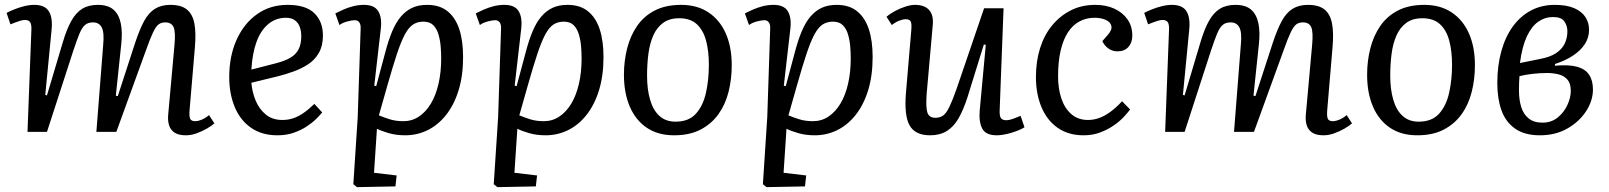

<svg xmlns="http://www.w3.org/2000/svg" viewBox="-20 -542 6611 789"><path d="M404 -357Q409 -409 398 -429.5Q387 -450 362 -450Q342 -450 329.5 -439.5Q317 -429 306.5 -403.5Q296 -378 281 -333L173 0H93L109 -420Q110 -441 104 -450.5Q98 -460 82 -460Q74 -460 61 -456Q48 -452 23 -442L7 -489Q18 -495 37.5 -503Q57 -511 79 -516.5Q101 -522 121 -522Q164 -522 180.5 -496Q197 -470 192 -420L166 -152L173 -150L238 -368Q254 -422 273 -456Q292 -490 318 -506Q344 -522 382 -522Q423 -522 445.5 -503Q468 -484 476 -447.5Q484 -411 478 -358L456 -149L464 -147L536 -368Q554 -422 572.5 -456Q591 -490 617 -506Q643 -522 680 -522Q725 -522 748.5 -502.5Q772 -483 779 -444.5Q786 -406 781 -349L759 -89Q757 -64 761.5 -54Q766 -44 782 -44Q794 -44 809.5 -50.5Q825 -57 839 -69L861 -35Q850 -25 830 -13.5Q810 -2 787.5 6Q765 14 744 14Q714 14 697.5 3Q681 -8 675 -26.5Q669 -45 671 -69L697 -357Q702 -410 693.5 -430Q685 -450 659 -450Q643 -450 632 -442Q621 -434 609 -409Q597 -384 579 -333L458 0H376Z M1162 -522Q1237 -522 1272 -487.5Q1307 -453 1307 -396Q1307 -354 1290.5 -325Q1274 -296 1246.5 -278Q1219 -260 1187 -248.5Q1155 -237 1124 -229L1013 -202Q1016 -165 1030 -130Q1044 -95 1071.5 -72Q1099 -49 1140 -49Q1163 -49 1183.5 -55.5Q1204 -62 1225.5 -76.5Q1247 -91 1272 -115L1304 -80Q1295 -69 1279.5 -53.5Q1264 -38 1240.5 -22.5Q1217 -7 1187 3.5Q1157 14 1120 14Q1056 14 1011.5 -17Q967 -48 944.5 -102.5Q922 -157 922 -225Q922 -311 952 -378Q982 -445 1036 -483.5Q1090 -522 1162 -522ZM1218 -393Q1218 -414 1212 -431Q1206 -448 1192 -458.5Q1178 -469 1155 -469Q1114 -469 1083 -443.5Q1052 -418 1034.5 -371Q1017 -324 1013 -256L1114 -282Q1149 -291 1172 -304Q1195 -317 1206.5 -338.5Q1218 -360 1218 -393Z M1462 -424Q1463 -441 1456.5 -450Q1450 -459 1438 -459Q1426 -459 1406 -453.5Q1386 -448 1375 -439L1358 -487Q1374 -495 1392 -503Q1410 -511 1431.5 -516.5Q1453 -522 1476 -522Q1518 -522 1534 -496.5Q1550 -471 1545 -425L1518 -190L1526 -188L1563 -326Q1576 -376 1591.5 -413Q1607 -450 1627.5 -474Q1648 -498 1674 -510Q1700 -522 1735 -522Q1787 -522 1819.5 -495.5Q1852 -469 1867.5 -421.5Q1883 -374 1883 -308Q1883 -231 1864.5 -171Q1846 -111 1813 -69.5Q1780 -28 1737 -7Q1694 14 1645 14Q1608 14 1577 5Q1546 -4 1529 -13L1517 168L1610 179L1605 224L1447 227L1432 215L1450 -61ZM1720 -453Q1695 -453 1677 -441Q1659 -429 1643.5 -400Q1628 -371 1611 -320Q1594 -269 1572 -191L1537 -68Q1556 -60 1581 -52Q1606 -44 1638 -44Q1673 -44 1701.5 -63Q1730 -82 1750.5 -116Q1771 -150 1782 -197.5Q1793 -245 1793 -302Q1793 -324 1791 -350Q1789 -376 1782 -400Q1775 -424 1760.5 -438.5Q1746 -453 1720 -453Z M2039 -424Q2040 -441 2033.5 -450Q2027 -459 2015 -459Q2003 -459 1983 -453.5Q1963 -448 1952 -439L1935 -487Q1951 -495 1969 -503Q1987 -511 2008.5 -516.5Q2030 -522 2053 -522Q2095 -522 2111 -496.5Q2127 -471 2122 -425L2095 -190L2103 -188L2140 -326Q2153 -376 2168.5 -413Q2184 -450 2204.5 -474Q2225 -498 2251 -510Q2277 -522 2312 -522Q2364 -522 2396.5 -495.5Q2429 -469 2444.5 -421.5Q2460 -374 2460 -308Q2460 -231 2441.5 -171Q2423 -111 2390 -69.5Q2357 -28 2314 -7Q2271 14 2222 14Q2185 14 2154 5Q2123 -4 2106 -13L2094 168L2187 179L2182 224L2024 227L2009 215L2027 -61ZM2297 -453Q2272 -453 2254 -441Q2236 -429 2220.5 -400Q2205 -371 2188 -320Q2171 -269 2149 -191L2114 -68Q2133 -60 2158 -52Q2183 -44 2215 -44Q2250 -44 2278.5 -63Q2307 -82 2327.5 -116Q2348 -150 2359 -197.5Q2370 -245 2370 -302Q2370 -324 2368 -350Q2366 -376 2359 -400Q2352 -424 2337.5 -438.5Q2323 -453 2297 -453Z M2750 14Q2684 14 2638 -17Q2592 -48 2568 -104Q2544 -160 2544 -235Q2544 -291 2557 -342.5Q2570 -394 2597.5 -434.5Q2625 -475 2670 -498.5Q2715 -522 2779 -522Q2845 -522 2891.5 -491Q2938 -460 2962.5 -404.5Q2987 -349 2987 -274Q2987 -217 2974 -165Q2961 -113 2932.5 -73Q2904 -33 2859 -9.5Q2814 14 2750 14ZM2756 -42Q2810 -42 2839.5 -74.5Q2869 -107 2881 -160.5Q2893 -214 2893 -275Q2893 -332 2881.5 -375Q2870 -418 2843.5 -442.5Q2817 -467 2771 -467Q2731 -467 2705 -448Q2679 -429 2664.5 -396Q2650 -363 2644.5 -320.5Q2639 -278 2639 -231Q2639 -175 2651.5 -132Q2664 -89 2690 -65.5Q2716 -42 2756 -42Z M3145 -424Q3146 -441 3139.5 -450Q3133 -459 3121 -459Q3109 -459 3089 -453.5Q3069 -448 3058 -439L3041 -487Q3057 -495 3075 -503Q3093 -511 3114.5 -516.5Q3136 -522 3159 -522Q3201 -522 3217 -496.5Q3233 -471 3228 -425L3201 -190L3209 -188L3246 -326Q3259 -376 3274.5 -413Q3290 -450 3310.5 -474Q3331 -498 3357 -510Q3383 -522 3418 -522Q3470 -522 3502.5 -495.5Q3535 -469 3550.5 -421.5Q3566 -374 3566 -308Q3566 -231 3547.5 -171Q3529 -111 3496 -69.5Q3463 -28 3420 -7Q3377 14 3328 14Q3291 14 3260 5Q3229 -4 3212 -13L3200 168L3293 179L3288 224L3130 227L3115 215L3133 -61ZM3403 -453Q3378 -453 3360 -441Q3342 -429 3326.5 -400Q3311 -371 3294 -320Q3277 -269 3255 -191L3220 -68Q3239 -60 3264 -52Q3289 -44 3321 -44Q3356 -44 3384.5 -63Q3413 -82 3433.5 -116Q3454 -150 3465 -197.5Q3476 -245 3476 -302Q3476 -324 3474 -350Q3472 -376 3465 -400Q3458 -424 3443.5 -438.5Q3429 -453 3403 -453Z M3623 -473Q3638 -486 3658.5 -497Q3679 -508 3701 -515Q3723 -522 3740 -522Q3779 -522 3798 -501Q3817 -480 3813 -439L3788 -156Q3784 -101 3791 -79.5Q3798 -58 3824 -58Q3843 -58 3856 -67.5Q3869 -77 3881.5 -103Q3894 -129 3911 -177L4024 -508H4104L4088 -89Q4087 -66 4093 -57Q4099 -48 4115 -48Q4127 -48 4142.5 -53.5Q4158 -59 4174 -66L4190 -19Q4179 -12 4164 -6Q4149 0 4133.5 4.5Q4118 9 4103 11.5Q4088 14 4076 14Q4031 14 4016.5 -13.5Q4002 -41 4006 -88L4031 -358L4023 -359L3955 -140Q3939 -91 3919.5 -56.5Q3900 -22 3871.5 -4Q3843 14 3802 14Q3741 14 3718 -26.5Q3695 -67 3703 -162L3725 -420Q3727 -446 3722 -454.5Q3717 -463 3702 -463Q3690 -463 3674 -456.5Q3658 -450 3645 -439Z M4481 -522Q4525 -522 4559 -506.5Q4593 -491 4613 -463Q4633 -435 4633 -395Q4633 -367 4617 -349Q4601 -331 4572 -331Q4551 -331 4534.5 -343Q4518 -355 4510 -373L4531 -397Q4551 -419 4547 -435.5Q4543 -452 4523.5 -460.5Q4504 -469 4478 -469Q4444 -469 4416 -454Q4388 -439 4368.5 -409Q4349 -379 4338.5 -334Q4328 -289 4328 -228Q4328 -178 4341.5 -137.5Q4355 -97 4382.5 -73Q4410 -49 4451 -49Q4475 -49 4498 -57.5Q4521 -66 4544.5 -83.5Q4568 -101 4591 -126L4624 -92Q4615 -80 4598.5 -62Q4582 -44 4557.5 -27Q4533 -10 4502 2Q4471 14 4433 14Q4370 14 4326 -17Q4282 -48 4259.5 -102.5Q4237 -157 4237 -225Q4237 -290 4254 -344Q4271 -398 4303.5 -437.5Q4336 -477 4380.5 -499.5Q4425 -522 4481 -522Z M5079 -357Q5084 -409 5073 -429.5Q5062 -450 5037 -450Q5017 -450 5004.5 -439.5Q4992 -429 4981.5 -403.5Q4971 -378 4956 -333L4848 0H4768L4784 -420Q4785 -441 4779 -450.5Q4773 -460 4757 -460Q4749 -460 4736 -456Q4723 -452 4698 -442L4682 -489Q4693 -495 4712.5 -503Q4732 -511 4754 -516.5Q4776 -522 4796 -522Q4839 -522 4855.5 -496Q4872 -470 4867 -420L4841 -152L4848 -150L4913 -368Q4929 -422 4948 -456Q4967 -490 4993 -506Q5019 -522 5057 -522Q5098 -522 5120.5 -503Q5143 -484 5151 -447.5Q5159 -411 5153 -358L5131 -149L5139 -147L5211 -368Q5229 -422 5247.5 -456Q5266 -490 5292 -506Q5318 -522 5355 -522Q5400 -522 5423.5 -502.5Q5447 -483 5454 -444.5Q5461 -406 5456 -349L5434 -89Q5432 -64 5436.5 -54Q5441 -44 5457 -44Q5469 -44 5484.5 -50.5Q5500 -57 5514 -69L5536 -35Q5525 -25 5505 -13.5Q5485 -2 5462.5 6Q5440 14 5419 14Q5389 14 5372.5 3Q5356 -8 5350 -26.5Q5344 -45 5346 -69L5372 -357Q5377 -410 5368.5 -430Q5360 -450 5334 -450Q5318 -450 5307 -442Q5296 -434 5284 -409Q5272 -384 5254 -333L5133 0H5051Z M5804 14Q5738 14 5692 -17Q5646 -48 5622 -104Q5598 -160 5598 -235Q5598 -291 5611 -342.5Q5624 -394 5651.5 -434.5Q5679 -475 5724 -498.5Q5769 -522 5833 -522Q5899 -522 5945.5 -491Q5992 -460 6016.5 -404.5Q6041 -349 6041 -274Q6041 -217 6028 -165Q6015 -113 5986.5 -73Q5958 -33 5913 -9.5Q5868 14 5804 14ZM5810 -42Q5864 -42 5893.5 -74.5Q5923 -107 5935 -160.5Q5947 -214 5947 -275Q5947 -332 5935.5 -375Q5924 -418 5897.5 -442.5Q5871 -467 5825 -467Q5785 -467 5759 -448Q5733 -429 5718.5 -396Q5704 -363 5698.5 -320.5Q5693 -278 5693 -231Q5693 -175 5705.5 -132Q5718 -89 5744 -65.5Q5770 -42 5810 -42Z M6308 14Q6245 14 6206 -13.5Q6167 -41 6150 -89Q6133 -137 6133 -200Q6133 -272 6149.5 -331.5Q6166 -391 6197 -433.5Q6228 -476 6271.5 -499Q6315 -522 6369 -522Q6418 -522 6449 -508.5Q6480 -495 6495 -472Q6510 -449 6510 -420Q6510 -387 6492.5 -360.5Q6475 -334 6444 -313.5Q6413 -293 6370 -279V-272Q6428 -277 6461.5 -267.5Q6495 -258 6510.5 -234.5Q6526 -211 6526 -174Q6526 -129 6498.5 -86Q6471 -43 6422 -14.5Q6373 14 6308 14ZM6319 -38Q6355 -38 6381 -59Q6407 -80 6421 -110.5Q6435 -141 6435 -169Q6435 -199 6421 -215Q6407 -231 6384.5 -236.5Q6362 -242 6338 -242Q6308 -242 6277.5 -238.5Q6247 -235 6224 -229Q6223 -216 6222.5 -200.5Q6222 -185 6222 -170Q6222 -133 6231 -103Q6240 -73 6261.5 -55.5Q6283 -38 6319 -38ZM6226 -283 6305 -299Q6350 -307 6375 -324Q6400 -341 6410.5 -364Q6421 -387 6421 -413Q6421 -436 6408.5 -454Q6396 -472 6362 -472Q6329 -472 6301.5 -453Q6274 -434 6254.5 -392.5Q6235 -351 6226 -283Z"/></svg>

Font: Literata 18pt
Style: Italic
Weight: 400
Italic angle: -2°
Designer: Latin by Veronika Burian and Jose Scaglione. Greek by Irene Vlachou. Cyrillic by Vera Evstafieva
Foundry: TypeTogether
Version: Version 3.103;gftools[0.9.29]